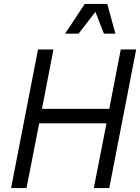

<svg xmlns="http://www.w3.org/2000/svg" viewBox="-20 -950 708 970"><path d="M36 0H114L178 -327H518L454 0H532L668 -700H590L532 -400H192L250 -700H172ZM309 -780H377L462 -890L505 -780H563L522 -930H408Z"/></svg>

Font: Uncut Sans
Style: Italic
Weight: 400
Italic angle: -11°
Designer: Kasper Nordkvist
Foundry: UNCUT.wtf
Version: Version 1.304;Glyphs 3.2 (3246)